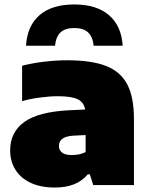

<svg xmlns="http://www.w3.org/2000/svg" viewBox="-20 -829 670 860"><path d="M580 -296V0H397.5L382.5 -48H373Q324.5 11 226 11Q162 11 117 -10.2Q72 -31.5 48.8 -69.2Q25.5 -107 25.5 -155Q25.5 -237.5 89 -282.8Q152.5 -328 287.5 -335L361.5 -338.5Q355.5 -371 327.8 -384.5Q300 -398 239 -398Q203.5 -398 159.5 -392.2Q115.5 -386.5 79 -376V-534.5Q125 -546.5 179 -552.8Q233 -559 280 -559Q389 -559 454 -534Q519 -509 549.5 -452Q580 -395 580 -296ZM363.5 -148V-224L311 -221.5Q275.5 -219.5 259.8 -207.8Q244 -196 244 -175Q244 -156 258.5 -145.2Q273 -134.5 300.5 -134.5Q338.5 -134.5 363.5 -148ZM313 -809Q412.5 -809 468.2 -761Q524 -713 529.5 -624H399.5Q395.5 -664 374.5 -683.8Q353.5 -703.5 313 -703.5Q272 -703.5 251.2 -684Q230.5 -664.5 226.5 -624H96.5Q102 -713.5 157.2 -761.2Q212.5 -809 313 -809Z"/></svg>

Font: Encode Sans Semi Expanded Black
Style: Regular
Weight: 900
Width: 6
Designer: Multiple Designers
Foundry: Impallari Type
Version: Version 2.000